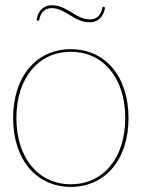

<svg xmlns="http://www.w3.org/2000/svg" viewBox="-20 -710 540 732"><path d="M376 -684C371.5 -685 370 -681 370 -680C364.5 -648 344.5 -636 323.5 -636C267.5 -636 238.5 -690 176.5 -690C148.5 -690 126 -671 120 -637C119 -632.5 123 -631 124 -631C125 -631 129 -631 130 -635.5C135.5 -665.5 154 -679 176.5 -679C231.5 -679 260 -625 323.5 -625C349.5 -625 373.5 -642 380 -678C380 -679 380.5 -683 376 -684ZM250 -522.5C118 -522.5 30 -417.5 30 -260C30 -102.5 118 2.5 250 2.5C382 2.5 470 -102.5 470 -260C470 -417.5 382 -522.5 250 -522.5ZM250 -512.5C374.5 -512.5 457.5 -411.5 457.5 -260C457.5 -108.5 374.5 -7.5 250 -7.5C125.5 -7.5 42.5 -108.5 42.5 -260C42.5 -411.5 125.5 -512.5 250 -512.5Z"/></svg>

Font: ZnikomitSC
Style: Regular
Weight: 100
Designer: gluk
Foundry: gluk
Version: Version 0.55